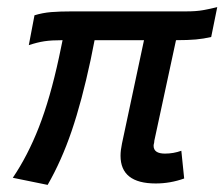

<svg xmlns="http://www.w3.org/2000/svg" viewBox="-20 -504 631 540"><path d="M114 16 16 -4Q58 -66 89.5 -146.5Q121 -227 146 -343L156 -391Q125 -391 105 -388Q85 -385 61 -377L77 -461Q100 -468 124 -470Q148 -472 185 -472H505Q532 -472 551.5 -475.5Q571 -479 591 -484L574 -400Q553 -395 531 -393Q509 -391 475 -391L414 -108Q414 -104 413 -100.5Q412 -97 412 -94Q412 -72 444 -72Q468 -72 490 -80L498 -2Q459 12 418 12Q319 12 319 -66Q319 -81 323 -100L385 -391H246L235 -336Q210 -219 181.5 -135.5Q153 -52 114 16Z"/></svg>

Font: Sometype Mono Medium
Style: Italic
Weight: 500
Italic angle: -12°
Monospace: yes
Designer: Ryoichi Tsunekawa
Foundry: Dharma Type
Version: Version 1.000; ttfautohint (v1.8.3)